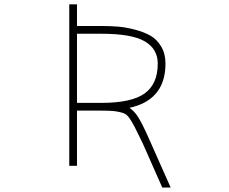

<svg xmlns="http://www.w3.org/2000/svg" viewBox="-20 -752 1040 873"><path d="M330.1 -633.8H440.4Q482.4 -633.8 517.6 -630.9Q552.7 -627.9 593.8 -617.2Q634.8 -606.4 664.1 -589.8Q693.4 -573.2 712.9 -540.5Q732.4 -507.8 732.4 -462.9Q732.4 -375 686.5 -324.2Q645.5 -278.3 568.4 -261.7Q586.9 -250 603.5 -226.6Q626 -193.4 659.2 -117.2L755.9 100.6H717.8L627.9 -102.5Q605.5 -149.4 592.8 -173.8Q580.1 -198.2 567.9 -215.8Q555.7 -233.4 538.1 -238.8Q520.5 -244.1 501 -246.6Q481.4 -249 440.4 -249H330.1V2H294.9V-732.4H330.1ZM330.1 -598.6V-284.2H440.4Q578.1 -284.2 637.7 -327.1Q697.3 -370.1 697.3 -462.9Q697.3 -529.3 638.2 -564Q579.1 -598.6 440.4 -598.6Z"/></svg>

Font: GenEi Gothic M ExtraLight
Style: Regular
Weight: 200
Designer: o_tamon (Modified); [Source Han Sans]
Ryoko NISHIZUKA  (kana & ideographs); Paul D. Hunt (Latin, Greek & Cyrillic); Wenl
Version: Version 1.1a;Original Version 1.004